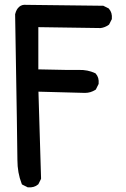

<svg xmlns="http://www.w3.org/2000/svg" viewBox="-20 -804 540 824"><path d="M97.2 -1 77.6 -10.7 74.2 -12.7 72.8 -16.1Q54.7 -62.5 54.7 -117.7Q54.7 -170.9 44.9 -742.2V-743.2L45.4 -744.6Q50.3 -764.6 62.5 -774.9Q74.7 -785.2 92.3 -783.2L420.9 -779.3H423.3L425.3 -778.3L444.8 -768.6L446.8 -767.6L447.8 -766.1Q462.4 -749.5 460 -723.6V-721.7L459 -720.2L449.2 -700.7L448.2 -698.7L446.3 -697.3Q430.7 -686 412.1 -683.6H411.6H411.1L144.5 -687.5V-506.3Q285.2 -502.9 318.8 -503.9Q356.4 -504.9 387.7 -490.2L389.6 -489.3L391.1 -487.8Q405.8 -471.2 403.3 -445.3V-443.4L402.3 -441.9L392.6 -422.4L391.6 -419.9L389.2 -418.5Q369.1 -405.3 344.7 -405.3L145 -410.6L156.2 -39.6V-37.1L155.3 -34.7L145.5 -15.1L144.5 -13.2L143.1 -12.2Q134.8 -4.9 124 -2Q113.3 1 100.6 0H98.6Z"/></svg>

Font: NaikaiFont
Style: Bold
Weight: 700
Version: Version 1.89